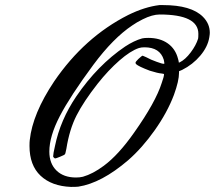

<svg xmlns="http://www.w3.org/2000/svg" viewBox="-20 -727 845 755"><path d="M607 -707H621Q732 -707 778 -661Q805 -634 805 -598Q805 -592 803 -580Q797 -543 767.5 -508Q738 -473 696 -452L684 -447V-441Q684 -409 664 -354Q638 -285 588.5 -215Q539 -145 484 -97Q379 -7 288 7Q279 8 259 8Q183 5 139.5 -36Q96 -77 96 -153Q96 -169 97 -176Q108 -280 193 -407Q312 -581 484 -668Q549 -700 607 -707ZM760 -594Q760 -670 608 -670Q579 -670 541 -651Q517 -639 500 -627Q425 -577 347 -472Q256 -349 215 -270Q174 -191 174 -131Q174 -84 202 -56.5Q230 -29 279 -29Q294 -29 306 -32Q345 -43 388 -75Q446 -118 507 -205Q592 -325 616 -401Q625 -426 625 -435Q625 -437 615 -438Q601 -439 569 -449Q524 -466 515 -475Q513 -477 513 -481Q513 -484 524 -495Q538 -508 541 -508L555 -502Q573 -492 596 -484Q617 -476 625 -476Q627 -476 626 -481Q626 -484 624 -492Q609 -541 548 -541Q535 -541 526 -538Q493 -527 449.5 -489Q406 -451 364 -398Q309 -328 281 -273Q253 -218 241 -142Q237 -121 235 -120Q234 -118 217 -111Q200 -104 197 -104Q195 -104 192 -107Q189 -110 189 -112Q189 -122 196 -152Q217 -255 280 -348Q364 -471 472 -544Q507 -567 539 -576Q548 -578 563 -578Q609 -578 639.5 -556.5Q670 -535 680 -496Q683 -486 683 -482Q683 -480 687 -482Q709 -493 730 -521Q751 -549 759 -575Q760 -579 760 -594Z"/></svg>

Font: KaTeX_Script
Style: Regular
Weight: 400
Version: Version 1.1; ttfautohint (v1.3)